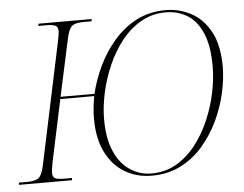

<svg xmlns="http://www.w3.org/2000/svg" viewBox="-71 -789 1097 863"><g transform="rotate(-5 477.5 -357.0)"><path d="M580 11Q513 11 459.5 -20.5Q406 -52 374.5 -114Q343 -176 343 -266Q343 -314 353 -368H200L141 -91Q138 -74 136 -61.5Q134 -49 134 -41Q134 -20 147 -15Q160 -10 186 -10H222L220 0H-19L-18 -10H19Q56 -10 71.5 -22.5Q87 -35 96 -79L211 -622Q214 -638 216.5 -651Q219 -664 219 -673Q219 -693 206 -698.5Q193 -704 167 -704H130L132 -714H372L370 -704H334Q297 -704 282 -691.5Q267 -679 258 -637L202 -378H355Q370 -441 399.5 -502.5Q429 -564 473 -614.5Q517 -665 575 -695Q633 -725 706 -725Q768 -725 821.5 -696Q875 -667 907.5 -606.5Q940 -546 940 -450Q940 -395 926 -332Q912 -269 883.5 -208.5Q855 -148 812 -98Q769 -48 711 -18.5Q653 11 580 11ZM580 1Q642 1 692 -28Q742 -57 780 -106Q818 -155 843.5 -214.5Q869 -274 882 -336.5Q895 -399 895 -455Q895 -547 870.5 -604.5Q846 -662 803 -688.5Q760 -715 705 -715Q644 -715 593.5 -686Q543 -657 505 -608.5Q467 -560 441 -500.5Q415 -441 401.5 -378.5Q388 -316 388 -260Q388 -172 414 -114Q440 -56 484 -27.5Q528 1 580 1Z"/></g></svg>

Font: Noto Serif Display ExtraLight
Style: Italic
Weight: 200
Italic angle: -12°
Designer: Monotype Design Team
Foundry: Monotype Imaging Inc.
Version: Version 2.009